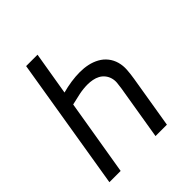

<svg xmlns="http://www.w3.org/2000/svg" viewBox="-200 -868 1001 1001"><g transform="rotate(-45 300.0 -367.5)"><path d="M32 0 153 -735H237L197 -496Q230 -505 263.5 -510Q297 -515 329 -515Q359 -515 387 -509Q415 -503 439.5 -489.5Q464 -476 481 -454.5Q498 -433 505.5 -406Q513 -379 511 -349.5Q509 -320 504 -290L456 0H372L422 -302Q425 -320 426.5 -338.5Q428 -357 423 -374Q418 -391 407 -404.5Q396 -418 381 -426Q366 -434 348 -437.5Q330 -441 312 -441Q281 -441 249 -434.5Q217 -428 185 -420L115 0Z"/></g></svg>

Font: Iosevka SS04 Extended Oblique
Style: Regular
Weight: 400
Width: 7
Italic angle: -9°
Monospace: yes
Designer: Belleve Invis
Foundry: Belleve Invis
Version: Version 19.0.0; ttfautohint (v1.8.4)